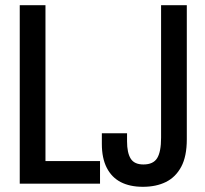

<svg xmlns="http://www.w3.org/2000/svg" viewBox="-20 -707 789 739"><path d="M56 0V-687H155V-87H365V0ZM530 12Q480 12 445 -6Q410 -24 391 -61Q372 -98 372 -153V-194H469V-163Q469 -119 483 -96.5Q497 -74 532 -74Q570 -74 585 -98.5Q600 -123 600 -177V-687H699V-171Q699 -105 677.5 -65Q656 -25 618.5 -6.5Q581 12 530 12Z"/></svg>

Font: Archivo ExtraCondensed Medium
Style: Regular
Weight: 500
Width: 2
Designer: Hector Gatti
Foundry: Omnibus-Type
Version: Version 2.001